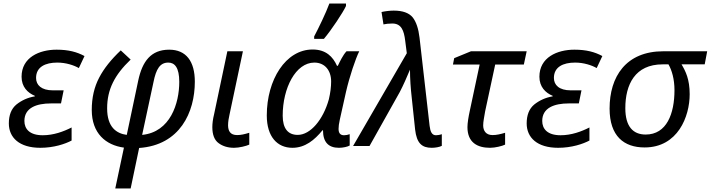

<svg xmlns="http://www.w3.org/2000/svg" viewBox="-20 -826 4020 1086"><path d="M208 10C285 10 349 -12 385 -31V-105C340 -82 283 -61 222 -61C147 -61 118 -97 118 -142C118 -216 186 -241 268 -241H325L340 -315H279C214 -315 184 -345 184 -385C184 -448 237 -472 304 -472C353 -472 398 -457 426 -441L458 -509C415 -532 368 -545 300 -545C202 -545 102 -501 102 -392C102 -335 136 -301 177 -284V-281C136 -274 102 -258 73 -235C44 -211 30 -175 30 -128C30 -48 89 10 208 10Z M719 240 767 11C998 -5 1082 -191 1082 -364C1082 -479 1033 -545 937 -545C833 -545 785 -478 762 -371L697 -63C638 -71 586 -107 586 -213C586 -320 628 -402 719 -489L663 -541C609 -490 568 -439 541 -387C513 -334 499 -273 499 -204C499 -72 578 -5 681 9L632 240ZM848 -361C863 -436 885 -472 932 -472C968 -472 994 -444 994 -363C994 -242 944 -79 784 -63Z M1304 10C1333 10 1373 0 1390 -8V-75C1363 -67 1344 -62 1321 -62C1282 -62 1270 -86 1270 -118C1270 -137 1274 -160 1278 -177L1354 -536H1266L1191 -180C1184 -152 1181 -127 1181 -107C1181 -64 1193 -33 1217 -16C1240 1 1269 10 1304 10Z M1634 10C1706 10 1759 -34 1804 -89H1807C1807 -23 1837 10 1897 10C1920 10 1947 4 1958 -3V-67C1947 -63 1936 -61 1926 -61C1905 -61 1895 -73 1895 -97C1895 -109 1897 -128 1902 -149L1937 -306C1957 -393 1991 -494 2012 -536H1940C1920 -515 1902 -477 1891 -454H1886C1863 -505 1824 -546 1748 -546C1596 -546 1489 -375 1489 -173C1489 -52 1549 10 1634 10ZM1664 -63C1609 -63 1579 -99 1579 -172C1579 -329 1653 -472 1758 -472C1817 -472 1853 -428 1853 -365C1853 -337 1849 -301 1840 -264C1808 -149 1736 -63 1664 -63ZM1812 -606C1855 -657 1920 -755 1937 -792V-806H1843C1824 -754 1782 -667 1757 -620V-606Z M2422 10C2441 10 2466 6 2479 -1V-67C2468 -63 2454 -61 2446 -61C2423 -61 2414 -81 2410 -114L2353 -613C2347 -664 2334 -703 2314 -728C2293 -753 2258 -766 2207 -766C2183 -766 2155 -762 2138 -758L2149 -688C2162 -691 2180 -693 2199 -693C2250 -693 2265 -654 2272 -595L2281 -525L1977 0H2070L2241 -305C2262 -345 2280 -387 2299 -432C2299 -381 2303 -325 2308 -282L2328 -93C2337 -16 2366 10 2422 10Z M2542 -461H2693L2637 -198C2630 -166 2624 -130 2624 -107C2624 -20 2680 10 2752 10C2781 10 2821 0 2837 -8V-75C2810 -67 2789 -62 2766 -62C2729 -62 2713 -86 2713 -117C2713 -138 2719 -165 2724 -196L2781 -461H2943L2959 -536H2644L2549 -497Z M3137 10C3214 10 3278 -12 3314 -31V-105C3269 -82 3212 -61 3151 -61C3076 -61 3047 -97 3047 -142C3047 -216 3115 -241 3197 -241H3254L3269 -315H3208C3143 -315 3113 -345 3113 -385C3113 -448 3166 -472 3233 -472C3282 -472 3327 -457 3355 -441L3387 -509C3344 -532 3297 -545 3229 -545C3131 -545 3031 -501 3031 -392C3031 -335 3065 -301 3106 -284V-281C3065 -274 3031 -258 3002 -235C2973 -211 2959 -175 2959 -128C2959 -48 3018 10 3137 10Z M3428 -212C3428 -56 3509 8 3626 8C3814 8 3881 -167 3881 -293C3881 -378 3858 -423 3835 -462H3966L3980 -536H3732C3520 -536 3428 -392 3428 -212ZM3517 -214C3517 -348 3572 -462 3728 -462H3761C3780 -429 3795 -379 3795 -316C3795 -183 3751 -65 3632 -65C3561 -65 3517 -110 3517 -214Z"/></svg>

Font: BC Sans
Style: Italic
Weight: 400
Italic angle: -12°
Designer: Monotype Design Team
Designer: Province of B.C.
Foundry: Monotype Imaging Inc.
Version: Version 2.000;GOOG;noto-source:20170915:90ef993387c0